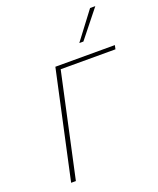

<svg xmlns="http://www.w3.org/2000/svg" viewBox="-163 -1005 911 1104"><g transform="rotate(-20 292.5 -453.5)"><path d="M78 0 221 -658H250L107 0ZM229 -634 234 -658H585L580 -634ZM397 -739 524 -907H556L422 -739Z"/></g></svg>

Font: Ysabeau Infant Thin
Style: Italic
Weight: 250
Italic angle: -12°
Designer: Christian Thalmann (Catharsis Fonts)
Version: Version 2.001;gftools[0.9.30]; featfreeze: ss01,ss02,lnum